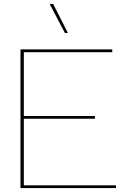

<svg xmlns="http://www.w3.org/2000/svg" viewBox="-20 -955 624 975"><path d="M250 -935 325 -787H310L232 -935ZM84 0V-704H550V-690H101V-366H462V-352H101V-14H569V0Z"/></svg>

Font: Prodigy Sans Thin
Style: Regular
Weight: 100
Designer: Wei Huang
Foundry: Wei Huang
Version: Version 1.003; ttfautohint (v1.8.3)